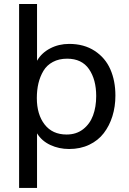

<svg xmlns="http://www.w3.org/2000/svg" viewBox="-20 -732 644 957"><path d="M312 -61.5Q360.4 -61.5 394.3 -87.9Q428.2 -114.3 443.8 -156.7Q459.5 -199.2 459.5 -253.4Q459.5 -335.4 423.6 -387.5Q387.7 -439.5 314.5 -439.5Q273.9 -439.5 243.7 -423.3Q213.4 -407.2 196.5 -378.9Q179.7 -350.6 171.6 -316.9Q163.6 -283.2 163.6 -243.2Q163.6 -161.6 202.4 -111.6Q241.2 -61.5 312 -61.5ZM75.2 204.6V-711.9H164.6V-429.2Q187 -468.3 230 -490.7Q272.9 -513.2 324.7 -513.2Q398.9 -513.2 451.9 -478.5Q504.9 -443.8 530 -386.5Q555.2 -329.1 555.2 -255.4Q555.2 -200.7 540.3 -152.8Q525.4 -105 497.3 -68.4Q469.2 -31.7 424.8 -10.5Q380.4 10.7 324.7 10.7Q273.9 10.7 231 -9.3Q188 -29.3 164.6 -67.4V204.6Z"/></svg>

Font: Muli
Style: Regular
Weight: 400
Designer: Vernon Adams
Foundry: newtypography
Version: Version 2; ttfautohint (v1.00rc1.6-4cba) -l 8 -r 50 -G 200 -